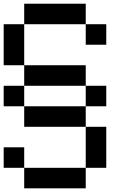

<svg xmlns="http://www.w3.org/2000/svg" viewBox="-20 -909 707 1040"><path d="M111.1 0H0V-111.1H111.1ZM444.4 111.1H111.1V0H444.4ZM555.6 0H444.4V-222.2H555.6ZM444.4 -777.8H111.1V-888.9H444.4ZM555.6 -666.7H444.4V-777.8H555.6ZM111.1 -555.6H0V-777.8H111.1ZM444.4 -222.2H111.1V-333.3H444.4ZM444.4 -444.4H111.1V-555.6H444.4ZM111.1 -333.3H0V-444.4H111.1ZM555.6 -333.3H444.4V-444.4H555.6Z"/></svg>

Font: Pixeloid Sans
Style: Regular
Weight: 400
Designer: GGBotNet
Foundry: GGBotNet
Version: 0.5